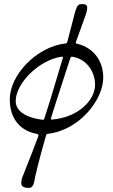

<svg xmlns="http://www.w3.org/2000/svg" viewBox="-20 -636 552 941"><path d="M122 285C133 285 143 277 147 257C154 221 168 159 205 30C206 25 209 20 214 20C373 1 486 -150 486 -255C486 -334 443 -401 357 -422C351 -423 351 -426 352 -430C376 -498 396 -550 401 -566C412 -603 411 -616 383 -616C366 -616 360 -613 350 -584C345 -569 331 -509 310 -431C309 -427 307 -424 301 -423C162 -408 27 -270 28 -148C28 -52 82 6 160 20C167 21 170 25 168 31C127 141 96 214 88 237C79 271 84 285 122 285ZM188 -49C123 -57 57 -83 57 -141C57 -228 172 -343 282 -358C283 -358 284 -358 284 -358C289 -358 290 -355 288 -352L229 -155C218 -119 207 -85 197 -54C196 -50 193 -49 188 -49ZM236 -50C235 -50 234 -50 234 -50C230 -50 228 -52 230 -57C240 -88 249 -121 261 -155L300 -276C309 -303 317 -329 325 -352C327 -357 329 -358 334 -358C411 -346 446 -277 446 -221C446 -146 365 -61 236 -50Z"/></svg>

Font: EB Garamond
Style: Italic
Weight: 400
Italic angle: -17.2°
Designer: Georg Duffner and Octavio Pardo
Foundry: Georg Duffner
Version: Version 1.000;PS 001.000;hotconv 1.0.88;makeotf.lib2.5.64775